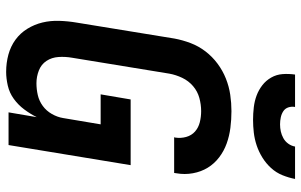

<svg xmlns="http://www.w3.org/2000/svg" viewBox="-202 -794 1003 640"><g transform="rotate(90 300.0 -473.5)"><path d="M219 8Q189 8 161.5 0.5Q134 -7 112 -23Q90 -39 75.5 -62.5Q61 -86 54.5 -113Q48 -140 49 -169.5Q50 -199 55 -228L108 -553Q113 -580 123 -606.5Q133 -633 150.5 -656Q168 -679 191.5 -696.5Q215 -714 241.5 -724.5Q268 -735 295.5 -739Q323 -743 350 -743Q378 -743 405.5 -739.5Q433 -736 458 -727Q483 -718 504 -702Q525 -686 538.5 -664Q552 -642 557 -614.5Q562 -587 557 -559Q557 -557 556.5 -555.5Q556 -554 556 -552H437Q437 -553 437.5 -554Q438 -555 438 -555Q441 -574 436 -592Q431 -610 418 -621.5Q405 -633 387 -637.5Q369 -642 350 -642Q328 -642 306 -636Q284 -630 266.5 -615Q249 -600 239 -579Q229 -558 225 -536L172 -212Q168 -189 169.5 -166.5Q171 -144 182.5 -126.5Q194 -109 214.5 -101Q235 -93 257 -93Q277 -93 296.5 -97.5Q316 -102 332.5 -114Q349 -126 359.5 -144.5Q370 -163 373 -182L394 -307H294L311 -407H530L463 0H354L370 -94Q359 -72 344 -52Q329 -32 309 -17.5Q289 -3 265 2.5Q241 8 219 8ZM379 -815Q358 -815 337 -817.5Q316 -820 297.5 -827Q279 -834 263.5 -846Q248 -858 238 -875.5Q228 -893 226.5 -913.5Q225 -934 228 -955H336Q334 -943 337.5 -932.5Q341 -922 350 -916Q359 -910 370.5 -907.5Q382 -905 394 -905Q406 -905 417.5 -907.5Q429 -910 440 -916Q451 -922 458.5 -932.5Q466 -943 468 -955H576Q572 -934 563.5 -913Q555 -892 539.5 -875Q524 -858 504.5 -846Q485 -834 464 -827Q443 -820 421.5 -817.5Q400 -815 379 -815Z"/></g></svg>

Font: Iosevka Curly Extended
Style: Bold Italic
Weight: 700
Width: 7
Italic angle: -9°
Monospace: yes
Designer: Belleve Invis
Foundry: Belleve Invis
Version: Version 11.1.0; ttfautohint (v1.8.3)